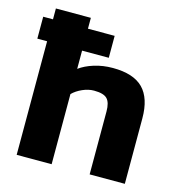

<svg xmlns="http://www.w3.org/2000/svg" viewBox="-102 -764 798 854"><g transform="rotate(15 297.5 -337.0)"><path d="M51 0V-523H6V-624H51V-674H212V-624H335V-523H212V-439Q239 -459 279 -471.5Q319 -484 365 -484Q460 -484 504.5 -439Q549 -394 549 -301V0H387V-290Q387 -331 370.5 -348Q354 -365 310 -365Q284 -365 257 -353Q230 -341 212 -323V0Z"/></g></svg>

Font: Kanit SemiBold
Style: Regular
Weight: 600
Designer: Katatrad Team
Foundry: CadsonDemak
Version: Version 2.000; ttfautohint (v1.8.3)